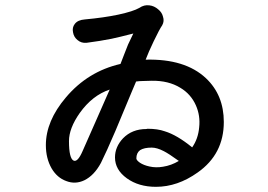

<svg xmlns="http://www.w3.org/2000/svg" viewBox="-20 -763 1040 746"><path d="M309.6 -687.5Q282.2 -685.5 270.5 -669.9Q259.8 -656.2 263.7 -637.7Q266.6 -619.1 281.2 -607.4Q295.9 -594.7 316.4 -596.7Q369.1 -603.5 413.1 -612.3Q441.4 -618.2 498 -632.8Q486.3 -609.4 477.5 -589.8Q472.7 -578.1 462.9 -552.7L448.2 -514.6Q321.3 -485.4 236.3 -384.8Q158.2 -293 158.2 -199.2Q158.2 -147.5 180.7 -108.4Q202.1 -72.3 237.3 -59.6Q272.5 -45.9 307.6 -62.5Q345.7 -81.1 372.1 -129.9Q393.6 -172.9 428.7 -254.9Q449.2 -304.7 492.2 -407.2L508.8 -446.3Q522.5 -448.2 534.2 -448.2Q552.7 -449.2 569.3 -449.2Q634.8 -450.2 680.7 -421.9Q721.7 -397.5 741.2 -353.5Q758.8 -313.5 753.9 -268.6Q750 -223.6 726.6 -190.4Q668 -238.3 620.1 -252.9Q592.8 -262.7 552.7 -262.7L548.8 -261.7Q493.2 -261.7 458 -225.6Q426.8 -192.4 426.8 -151.4Q426.8 -103.5 472.7 -70.3Q518.6 -37.1 585.9 -37.1Q669.9 -37.1 748 -92.8Q849.6 -164.1 849.6 -289.1Q849.6 -393.6 780.3 -459Q699.2 -535.2 545.9 -531.2Q556.6 -559.6 577.1 -602.5Q599.6 -649.4 610.4 -665Q619.1 -680.7 613.3 -698.2Q609.4 -714.8 594.7 -726.6Q579.1 -740.2 560.5 -742.2Q540 -745.1 521.5 -732.4Q498 -718.8 439.5 -706.1Q383.8 -694.3 309.6 -687.5ZM248 -214.8Q248 -264.6 290 -324.2Q338.9 -392.6 406.2 -415Q387.7 -372.1 356.4 -301.8Q327.1 -236.3 300.8 -175.8Q282.2 -132.8 266.6 -138.7Q248 -146.5 248 -214.8ZM674.8 -137.7Q645.5 -120.1 613.3 -115.2Q585.9 -110.4 560.5 -116.2Q538.1 -121.1 523.4 -130.9Q509.8 -140.6 509.8 -147.5Q509.8 -168.9 524.4 -179.7Q540 -189.5 569.3 -189.5Q589.8 -189.5 616.2 -175.8Q635.7 -166 674.8 -137.7Z"/></svg>

Font: Gungsuh
Style: Regular
Weight: 400
Version: Version 2.21